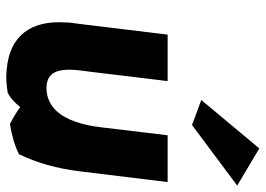

<svg xmlns="http://www.w3.org/2000/svg" viewBox="-135 -674 829 599"><g transform="rotate(90 279.5 -374.5)"><path d="M292 -588 370 -559 559 -700 443 -769ZM367 9C403 3 432 -5 461 -19C488 -75 506 -137 515 -213L548 -483H402L377 -274C370 -215 354 -170 332 -143C315 -121 288 -105 255 -105C211 -105 194 -133 198 -191C199 -208 202 -225 204 -243L233 -483H88L54 -203C52 -190 50 -176 50 -164C43 -56 92 10 196 19C220 22 244 20 269 16C287 7 301 -7 314 -23C332 -10 349 0 367 9Z"/></g></svg>

Font: Bluebird
Style: SfBdNrwObl
Weight: 700
Designer: Jasper
Foundry: Cannot Into Space Fonts
Version: Version 0.98